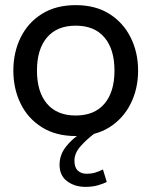

<svg xmlns="http://www.w3.org/2000/svg" viewBox="-20 -520 590 748"><path d="M275 10Q198 10 143.5 -24Q89 -58 60.5 -116Q32 -174 32 -245Q32 -316 60.5 -374Q89 -432 143.5 -466Q198 -500 275 -500Q352 -500 406 -466Q460 -432 489 -374Q518 -316 518 -245Q518 -174 489 -116Q460 -58 406 -24Q352 10 275 10ZM275 -70Q348 -70 387 -116Q426 -162 426 -245Q426 -328 387 -374Q348 -420 275 -420Q202 -420 163 -374Q124 -328 124 -245Q124 -162 163 -116Q202 -70 275 -70ZM295 0H348Q313 27 291.5 52.5Q270 78 270 106Q270 132 283 144.5Q296 157 318 157Q335 157 350.5 152.5Q366 148 381 140L396 189Q382 196 361 202Q340 208 313 208Q271 208 241.5 186Q212 164 212 122Q212 82 238.5 49.5Q265 17 295 0Z"/></svg>

Font: Cabin VF Beta
Style: Regular
Weight: 400
Designer: Pablo Impallari
Foundry: Pablo Impallari. http://www.impallari.com Igino Marini. http://www.ikern.com
Version: Version 2.200